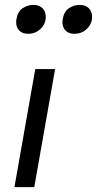

<svg xmlns="http://www.w3.org/2000/svg" viewBox="-20 -764 396 784"><path d="M205 -482H124L39 0H120ZM47 -685Q46 -681 46 -673Q46 -652 59 -639Q72 -626 95 -626Q125 -626 146 -646.5Q167 -667 167 -695Q167 -717 153.5 -730.5Q140 -744 116 -744Q93 -744 72.5 -730.5Q52 -717 47 -685ZM236 -685Q235 -681 235 -673Q235 -652 248 -639Q261 -626 284 -626Q314 -626 335 -646.5Q356 -667 356 -695Q356 -717 342.5 -730.5Q329 -744 305 -744Q282 -744 261.5 -730.5Q241 -717 236 -685Z"/></svg>

Font: Geom Light
Style: Italic
Weight: 300
Italic angle: -10°
Version: Version 1.102